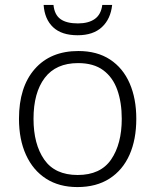

<svg xmlns="http://www.w3.org/2000/svg" viewBox="-20 -749 630 779"><path d="M533 -267Q533 -183 505.5 -121Q478 -59 424.5 -24.5Q371 10 294 10Q220 10 167 -24Q114 -58 85.5 -120.5Q57 -183 57 -267Q57 -396 121 -469Q185 -542 298 -542Q374 -542 426.5 -507.5Q479 -473 506 -411Q533 -349 533 -267ZM116 -267Q116 -164 159.5 -101.5Q203 -39 295 -39Q388 -39 431 -102Q474 -165 474 -267Q474 -333 456 -384Q438 -435 399 -464Q360 -493 297 -493Q207 -493 161.5 -433Q116 -373 116 -267ZM435 -729Q429 -672 393.5 -639Q358 -606 295 -606Q230 -606 195.5 -638.5Q161 -671 157 -729H197Q201 -689 225.5 -671.5Q250 -654 296 -654Q339 -654 364.5 -672Q390 -690 395 -729Z"/></svg>

Font: Noto Sans Light
Style: Regular
Weight: 300
Designer: Monotype Design Team
Foundry: Monotype Imaging Inc.
Version: Version 2.007